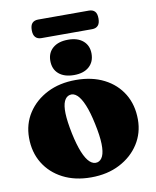

<svg xmlns="http://www.w3.org/2000/svg" viewBox="-92 -909 806 993"><g transform="rotate(-10 310.5 -412.0)"><path d="M314 -496Q399 -496 462.2 -463.8Q525.5 -431.5 560.5 -373.8Q595.5 -316 595.5 -239Q595.5 -168 558.8 -110.8Q522 -53.5 457 -19.8Q392 14 306 14Q221.5 14 158.2 -18.8Q95 -51.5 59.8 -109.2Q24.5 -167 24.5 -243Q24.5 -315.5 61.5 -372.5Q98.5 -429.5 163.5 -462.8Q228.5 -496 314 -496ZM350.5 -57Q369.5 -61.5 379.5 -83.5Q389.5 -105.5 388.5 -147.8Q387.5 -190 373.5 -255Q360.5 -317 344.2 -356.2Q328 -395.5 309.2 -412.8Q290.5 -430 270 -425Q251 -420.5 241 -398.5Q231 -376.5 232.2 -334.5Q233.5 -292.5 247 -227Q260 -165.5 276.2 -126Q292.5 -86.5 311.2 -69.5Q330 -52.5 350.5 -57ZM311 -522.5Q260 -522.5 231 -547.2Q202 -572 202 -616Q202 -658.5 231 -683.2Q260 -708 311 -708Q361.5 -708 390 -683.2Q418.5 -658.5 418.5 -616Q418.5 -573 390 -547.8Q361.5 -522.5 311 -522.5ZM135 -788.5Q135 -814.5 146 -826Q157 -837.5 177 -837.5H443.5Q463.5 -837.5 474.5 -826.2Q485.5 -815 485.5 -789Q485.5 -763.5 474.5 -751.8Q463.5 -740 443.5 -740H177Q157 -740 146 -752Q135 -764 135 -788.5Z"/></g></svg>

Font: Fraunces Black
Style: Regular
Weight: 900
Version: Version 1.000;[b76b70a41]